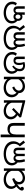

<svg xmlns="http://www.w3.org/2000/svg" viewBox="2598 -3398 812 6049"><g transform="rotate(-90 3004.5 -374.0)"><path d="M421 8Q364 8 318 -14Q272 -36 245 -78.5Q218 -121 218 -180Q218 -203 224 -230Q230 -257 247.5 -285.5Q265 -314 299 -340Q333 -366 388 -386L409 -336Q366 -321 320 -297Q274 -273 231.5 -244.5Q189 -216 155 -186Q121 -156 101 -128Q81 -100 81 -78L67 -144Q108 -144 125.5 -125Q143 -106 143 -83Q143 -58 126 -43.5Q109 -29 86 -29Q61 -29 42.5 -45.5Q24 -62 24 -91Q24 -119 48 -157.5Q72 -196 118.5 -239Q165 -282 233.5 -323Q302 -364 392 -397L420 -333Q376 -317 348 -292Q320 -267 307 -238Q294 -209 294 -180Q294 -143 312.5 -117Q331 -91 361.5 -78Q392 -65 428 -65Q466 -65 510.5 -82Q555 -99 594.5 -134.5Q634 -170 655 -224L694 -180Q670 -116 625 -74Q580 -32 526 -12Q472 8 421 8ZM197 -234Q137 -267 106.5 -318.5Q76 -370 76 -427Q76 -486 100 -530.5Q124 -575 165.5 -605Q207 -635 259 -650.5Q311 -666 367 -666Q432 -666 494.5 -646.5Q557 -627 607 -587.5Q657 -548 686.5 -488Q716 -428 716 -347L655 -345Q655 -408 630.5 -455Q606 -502 566 -532.5Q526 -563 477 -578Q428 -593 379 -593Q321 -593 270 -572Q219 -551 187 -511.5Q155 -472 155 -414Q155 -372 177.5 -334.5Q200 -297 240 -273L197 -234ZM650 -106 645 -144V-471L648 -511L645 -658H723V0H645Z M1416 -154Q1461 -197 1480 -244.5Q1499 -292 1499 -341Q1499 -404 1474 -451.5Q1449 -499 1405 -530.5Q1361 -562 1303 -577.5Q1245 -593 1179 -593Q1119 -593 1067.5 -581Q1016 -569 976.5 -544.5Q937 -520 915 -484.5Q893 -449 893 -402Q893 -365 909.5 -329Q926 -293 963 -258L937 -201Q874 -248 845.5 -300.5Q817 -353 817 -409Q817 -471 844.5 -519Q872 -567 921.5 -599.5Q971 -632 1038 -649Q1105 -666 1184 -666Q1265 -666 1336.5 -646Q1408 -626 1462.5 -587.5Q1517 -549 1547.5 -492.5Q1578 -436 1578 -362Q1578 -298 1552.5 -238Q1527 -178 1471 -123L1485 -184L1600 -39L1536 9ZM942 9Q927 -35 917.5 -84.5Q908 -134 908 -179Q908 -235 924.5 -274.5Q941 -314 971 -334.5Q1001 -355 1041 -355Q1088 -355 1121 -327Q1154 -299 1159 -243H1137Q1141 -286 1157.5 -310.5Q1174 -335 1199.5 -345Q1225 -355 1254 -355Q1310 -355 1343 -321Q1376 -287 1376 -227V0H1298V-220Q1298 -227 1296.5 -239Q1295 -251 1289.5 -263.5Q1284 -276 1272.5 -285Q1261 -294 1241 -294Q1213 -294 1198.5 -273Q1184 -252 1184 -214V0H1110V-210Q1110 -253 1094.5 -273.5Q1079 -294 1052 -294Q1022 -294 1004 -264.5Q986 -235 986 -175Q986 -150 989.5 -121.5Q993 -93 999.5 -64.5Q1006 -36 1014 -9L942 9Z M1791 -537Q1791 -518 1789.5 -498Q1788 -478 1786 -462H1792Q1809 -490 1835 -508Q1861 -526 1893 -535.5Q1925 -545 1959 -545Q2024 -545 2067.5 -524.5Q2111 -504 2133 -461Q2155 -418 2155 -349V0H2068V-343Q2068 -408 2039 -440Q2010 -472 1948 -472Q1858 -472 1824.5 -421.5Q1791 -371 1791 -277V0H1703V-760H1791Z M2428 -217Q2375 -242 2339 -277.5Q2303 -313 2285.5 -355Q2268 -397 2268 -442Q2268 -506 2301.5 -556.5Q2335 -607 2394 -636.5Q2453 -666 2531 -666Q2591 -666 2649.5 -646Q2708 -626 2756.5 -586.5Q2805 -547 2833.5 -487Q2862 -427 2862 -347L2801 -344Q2801 -408 2777.5 -455Q2754 -502 2715.5 -532.5Q2677 -563 2631 -578Q2585 -593 2539 -593Q2485 -593 2441.5 -573.5Q2398 -554 2372.5 -519Q2347 -484 2347 -436Q2347 -387 2377.5 -342Q2408 -297 2469 -265L2428 -217ZM2791 -482 2795 -510 2791 -658H2869V12H2828L2340 -111L2324 -157L2579 -402L2626 -351L2396 -128L2389 -174L2851 -58L2791 -6Z M3110 -185Q3061 -210 3028.5 -245Q2996 -280 2979.5 -323.5Q2963 -367 2963 -416Q2963 -476 2987.5 -522.5Q3012 -569 3054 -601Q3096 -633 3149 -649.5Q3202 -666 3260 -666Q3325 -666 3386.5 -646Q3448 -626 3497 -586.5Q3546 -547 3575 -487Q3604 -427 3604 -347L3542 -344Q3542 -405 3520 -451.5Q3498 -498 3459.5 -529.5Q3421 -561 3371.5 -577Q3322 -593 3268 -593Q3208 -593 3156.5 -571Q3105 -549 3074 -506.5Q3043 -464 3043 -402Q3043 -356 3066.5 -313.5Q3090 -271 3139 -243L3110 -185ZM3304 7Q3248 7 3200.5 -15.5Q3153 -38 3124.5 -79Q3096 -120 3096 -178Q3096 -227 3118 -269.5Q3140 -312 3180.5 -344.5Q3221 -377 3276 -395L3303 -333Q3248 -314 3211.5 -275.5Q3175 -237 3175 -187Q3175 -148 3195.5 -121Q3216 -94 3247.5 -80Q3279 -66 3312 -66Q3355 -66 3400.5 -84Q3446 -102 3484 -137Q3522 -172 3543 -224L3581 -180Q3557 -116 3512.5 -74.5Q3468 -33 3413.5 -13Q3359 7 3304 7ZM3537 -106 3532 -144V-471L3536 -511L3532 -658H3610V0H3532Z M3964 8Q3911 8 3870.5 -10Q3830 -28 3807 -65Q3784 -102 3784 -159Q3784 -235 3824 -293Q3864 -351 3933 -397L3963 -354Q3928 -325 3904 -293Q3880 -261 3868 -228Q3856 -195 3856 -161Q3856 -109 3886 -81Q3916 -53 3966 -53Q3983 -53 4000 -56.5Q4017 -60 4033 -69L4011 -25Q3997 -66 3988 -102.5Q3979 -139 3979 -181Q3979 -232 3993.5 -271.5Q4008 -311 4039.5 -333Q4071 -355 4122 -355Q4181 -355 4213.5 -323.5Q4246 -292 4246 -228V0H4168V-218Q4168 -257 4153 -275.5Q4138 -294 4112 -294Q4079 -294 4063 -265Q4047 -236 4047 -180Q4047 -151 4051 -121.5Q4055 -92 4062 -64.5Q4069 -37 4077 -12Q4050 -2 4021.5 3Q3993 8 3964 8ZM3828 -197Q3764 -244 3734 -297.5Q3704 -351 3704 -411Q3704 -469 3730 -516Q3756 -563 3802 -596.5Q3848 -630 3908.5 -648Q3969 -666 4039 -666Q4106 -666 4169 -649Q4232 -632 4282.5 -598Q4333 -564 4362.5 -513.5Q4392 -463 4392 -395Q4392 -353 4379 -316.5Q4366 -280 4343 -250L4272 -281Q4291 -304 4301.5 -333Q4312 -362 4312 -395Q4312 -445 4289 -482Q4266 -519 4227 -543.5Q4188 -568 4139 -580.5Q4090 -593 4039 -593Q3966 -593 3907.5 -570Q3849 -547 3814.5 -504.5Q3780 -462 3780 -403Q3780 -362 3799 -324.5Q3818 -287 3855 -254L3828 -197Z M5055 -154Q5100 -197 5119 -244.5Q5138 -292 5138 -341Q5138 -404 5113 -451.5Q5088 -499 5044 -530.5Q5000 -562 4942 -577.5Q4884 -593 4818 -593Q4758 -593 4706.5 -581Q4655 -569 4615.5 -544.5Q4576 -520 4554 -484.5Q4532 -449 4532 -402Q4532 -365 4548.5 -329Q4565 -293 4602 -258L4576 -201Q4513 -248 4484.5 -300.5Q4456 -353 4456 -409Q4456 -471 4483.5 -519Q4511 -567 4560.5 -599.5Q4610 -632 4677 -649Q4744 -666 4823 -666Q4904 -666 4975.5 -646Q5047 -626 5101.5 -587.5Q5156 -549 5186.5 -492.5Q5217 -436 5217 -362Q5217 -298 5191.5 -238Q5166 -178 5110 -123L5124 -184L5239 -39L5175 9ZM4581 9Q4566 -35 4556.5 -84.5Q4547 -134 4547 -179Q4547 -235 4563.5 -274.5Q4580 -314 4610 -334.5Q4640 -355 4680 -355Q4727 -355 4760 -327Q4793 -299 4798 -243H4776Q4780 -286 4796.5 -310.5Q4813 -335 4838.5 -345Q4864 -355 4893 -355Q4949 -355 4982 -321Q5015 -287 5015 -227V0H4937V-220Q4937 -227 4935.5 -239Q4934 -251 4928.5 -263.5Q4923 -276 4911.5 -285Q4900 -294 4880 -294Q4852 -294 4837.5 -273Q4823 -252 4823 -214V0H4749V-210Q4749 -253 4733.5 -273.5Q4718 -294 4691 -294Q4661 -294 4643 -264.5Q4625 -235 4625 -175Q4625 -150 4628.5 -121.5Q4632 -93 4638.5 -64.5Q4645 -36 4653 -9L4581 9Z M5409 -201Q5348 -247 5318.5 -299.5Q5289 -352 5289 -411Q5289 -469 5315 -516Q5341 -563 5387 -596.5Q5433 -630 5493.5 -648Q5554 -666 5624 -666Q5691 -666 5754 -649Q5817 -632 5867.5 -598Q5918 -564 5947.5 -513.5Q5977 -463 5977 -395Q5977 -353 5964 -316.5Q5951 -280 5928 -250L5857 -281Q5876 -304 5886.5 -333Q5897 -362 5897 -395Q5897 -445 5874 -482Q5851 -519 5812 -543.5Q5773 -568 5724 -580.5Q5675 -593 5624 -593Q5551 -593 5492.5 -570Q5434 -547 5399.5 -504.5Q5365 -462 5365 -403Q5365 -363 5383 -326.5Q5401 -290 5435 -258L5409 -201ZM5501 -74Q5441 -74 5406 -113Q5371 -152 5371 -213Q5371 -276 5406.5 -315.5Q5442 -355 5502 -355Q5561 -355 5595.5 -316Q5630 -277 5630 -215Q5630 -153 5595 -113.5Q5560 -74 5501 -74ZM5502 -135Q5533 -135 5551 -158Q5569 -181 5569 -215Q5569 -247 5550.5 -270Q5532 -293 5502 -293Q5471 -293 5453 -270Q5435 -247 5435 -214Q5435 -181 5453 -158Q5471 -135 5502 -135ZM5569 -148 5592 -222Q5592 -264 5605.5 -293.5Q5619 -323 5645.5 -339Q5672 -355 5709 -355Q5740 -355 5763 -346Q5786 -337 5801 -319.5Q5816 -302 5823.5 -277.5Q5831 -253 5831 -222V0H5753V-216Q5753 -253 5738 -273.5Q5723 -294 5697 -294Q5669 -294 5654 -273.5Q5639 -253 5639 -216V0H5561Z"/></g></svg>

Font: hexloriya05
Style: Book
Weight: 400
Designer: Jelle Bosma - Monotype Design Team
Foundry: Monotype Imaging Inc.
Version: Version 2.003